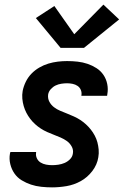

<svg xmlns="http://www.w3.org/2000/svg" viewBox="-20 -802 540 830"><path d="M205 8Q182 8 158.5 5.5Q135 3 114 -4Q93 -11 74 -22.5Q55 -34 42.5 -52Q30 -70 24.5 -92.5Q19 -115 23 -138Q24 -140 24 -141.5Q24 -143 25 -145H136Q136 -144 136 -143.5Q136 -143 136 -142Q134 -129 139.5 -117.5Q145 -106 155.5 -99.5Q166 -93 179 -90.5Q192 -88 205 -88Q218 -88 232 -90Q246 -92 259 -97.5Q272 -103 282.5 -113.5Q293 -124 295 -138Q298 -154 290 -168.5Q282 -183 269.5 -192Q257 -201 242 -207.5Q227 -214 212.5 -219.5Q198 -225 183.5 -231.5Q169 -238 156 -246.5Q143 -255 131.5 -265.5Q120 -276 110.5 -288.5Q101 -301 94 -314.5Q87 -328 82.5 -343.5Q78 -359 76.5 -375.5Q75 -392 78 -409Q82 -429 91.5 -448.5Q101 -468 116 -483.5Q131 -499 150 -510Q169 -521 189 -527Q209 -533 229.5 -535.5Q250 -538 270 -538Q293 -538 315.5 -535.5Q338 -533 358.5 -526Q379 -519 397 -507.5Q415 -496 427 -478.5Q439 -461 443.5 -439Q448 -417 444 -395Q444 -393 443.5 -391.5Q443 -390 443 -388H331Q332 -388 332 -389Q332 -390 332 -390Q334 -402 329.5 -413Q325 -424 315.5 -430.5Q306 -437 294 -439.5Q282 -442 270 -442Q258 -442 245 -440Q232 -438 220.5 -432.5Q209 -427 199.5 -416.5Q190 -406 188 -393Q186 -376 193.5 -362Q201 -348 213.5 -338.5Q226 -329 240.5 -323Q255 -317 270 -311Q285 -305 299.5 -298.5Q314 -292 327 -283.5Q340 -275 351.5 -264.5Q363 -254 372.5 -242Q382 -230 389.5 -216Q397 -202 401 -187Q405 -172 406.5 -155.5Q408 -139 405 -122Q400 -90 379 -62.5Q358 -35 329 -19Q300 -3 268 2.5Q236 8 205 8ZM242 -595 135 -724 215 -776 301 -654 427 -782 495 -718 343 -595Z"/></svg>

Font: Iosevka Curly Oblique
Style: Bold
Weight: 700
Italic angle: -9°
Monospace: yes
Designer: Belleve Invis
Foundry: Belleve Invis
Version: Version 11.1.0; ttfautohint (v1.8.3)